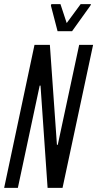

<svg xmlns="http://www.w3.org/2000/svg" viewBox="-21 -904 468 924"><path d="M-1 0 145 -688H219L253 -207H257L360 -688H427L280 0H208L174 -492H170L65 0ZM256 -754 224 -877 226 -884H270L300 -793L367 -884H417L414 -877L326 -754Z"/></svg>

Font: Saira UltraCondensed Medium
Style: Italic
Weight: 500
Width: 1
Italic angle: -12°
Designer: Hector Gatti with collaboration of the Omnibus-Type team
Foundry: Omnibus-Type
Version: Version 1.101